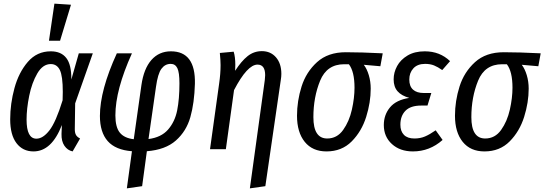

<svg xmlns="http://www.w3.org/2000/svg" viewBox="-20 -820 2991 1055"><path d="M372 -383 413 -527H490L393 -252L391 -110Q391 -90 397.5 -78.5Q404 -67 420 -59L379 12Q351 6 334 -19Q317 -44 318 -84L320 -133Q264 12 164 12Q105 12 70.5 -33.5Q36 -79 36 -164Q36 -250 59.5 -336Q83 -422 133 -480Q183 -538 259 -538Q316 -538 344.5 -501Q373 -464 372 -383ZM126 -163Q126 -58 180 -58Q216 -58 251.5 -103.5Q287 -149 324 -269Q325 -286 325 -315Q325 -402 309 -435Q293 -468 259 -468Q215 -468 185 -416.5Q155 -365 140.5 -293.5Q126 -222 126 -163ZM370 -794 310 -596H249L279 -800Z M1051 -360Q1048 -254 1026 -176.5Q1004 -99 946.5 -48Q889 3 787 11L761 203L677 215L705 11Q615 4 572 -44.5Q529 -93 529 -183Q529 -324 622 -527H705Q614 -326 614 -186Q614 -121 638.5 -91Q663 -61 715 -55L757 -352Q770 -443 812 -490.5Q854 -538 919 -538Q1055 -538 1051 -360ZM837 -342 796 -56Q866 -65 903.5 -108Q941 -151 953.5 -213.5Q966 -276 966 -362Q966 -422 954.5 -445.5Q943 -469 918 -469Q887 -469 867 -442Q847 -415 837 -342Z M1435 -380Q1437 -400 1437 -407Q1437 -465 1395 -465Q1339 -465 1266 -325L1221 0H1134L1184 -360Q1192 -415 1192 -462Q1192 -487 1188 -529L1264 -536Q1273 -507 1273 -464Q1273 -443 1272 -431Q1306 -484 1340.5 -511.5Q1375 -539 1419 -539Q1467 -539 1496.5 -505Q1526 -471 1526 -414Q1526 -399 1523 -381L1438 203L1353 215Z M1612 -184Q1612 -265 1637 -344.5Q1662 -424 1722 -478.5Q1782 -533 1880 -533Q1963 -533 2083 -527L2070 -456L1979 -464Q1996 -442 2006.5 -407Q2017 -372 2017 -333Q2017 -257 1992 -177.5Q1967 -98 1912.5 -43Q1858 12 1774 12Q1697 12 1654.5 -40.5Q1612 -93 1612 -184ZM1928 -338Q1928 -427 1897 -467H1871Q1776 -467 1739 -376.5Q1702 -286 1702 -176Q1702 -59 1778 -59Q1832 -59 1865.5 -106Q1899 -153 1913.5 -217.5Q1928 -282 1928 -338Z M2089 -133Q2089 -189 2123 -230Q2157 -271 2229 -282Q2186 -294 2164.5 -318.5Q2143 -343 2143 -384Q2143 -422 2162 -457Q2181 -492 2219.5 -515Q2258 -538 2314 -538Q2397 -538 2453 -484L2410 -435Q2386 -452 2365 -460.5Q2344 -469 2316 -469Q2274 -469 2251.5 -444.5Q2229 -420 2229 -383Q2229 -346 2249.5 -327.5Q2270 -309 2308 -309H2350L2329 -240H2295Q2236 -240 2208 -211.5Q2180 -183 2180 -135Q2180 -99 2199.5 -79Q2219 -59 2257 -59Q2289 -59 2315 -70Q2341 -81 2374 -104L2412 -51Q2341 12 2249 12Q2178 12 2133.5 -28.5Q2089 -69 2089 -133Z M2480 -184Q2480 -265 2505 -344.5Q2530 -424 2590 -478.5Q2650 -533 2748 -533Q2831 -533 2951 -527L2938 -456L2847 -464Q2864 -442 2874.5 -407Q2885 -372 2885 -333Q2885 -257 2860 -177.5Q2835 -98 2780.5 -43Q2726 12 2642 12Q2565 12 2522.5 -40.5Q2480 -93 2480 -184ZM2796 -338Q2796 -427 2765 -467H2739Q2644 -467 2607 -376.5Q2570 -286 2570 -176Q2570 -59 2646 -59Q2700 -59 2733.5 -106Q2767 -153 2781.5 -217.5Q2796 -282 2796 -338Z"/></svg>

Font: Fira Sans Compressed
Style: Italic
Weight: 400
Width: 1
Italic angle: -8°
Designer: bBox Type GmbH & Carrois Corporate GbR & Edenspiekermann AG
Foundry: bBox Type GmbH & Carrois Corporate GbR & Edenspiekermann AG
Version: Version 4.301